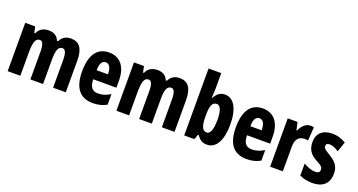

<svg xmlns="http://www.w3.org/2000/svg" viewBox="-45 -1400 3816 2049"><g transform="rotate(20 1863.0 -375.0)"><path d="M574 -559C518 -559 477 -535 453 -485H439C423 -530 385 -559 321 -559C266 -559 216 -536 194 -480H184L169 -549H56V0H200V-255C200 -375 215 -431 266 -431C299 -431 314 -392 314 -316V0H458V-271C458 -381 474 -431 524 -431C557 -431 572 -390 572 -315V0H716V-360C716 -495 670 -559 574 -559Z M1008 -558C873 -558 803 -457 803 -272C803 -94 869 10 1025 10C1084 10 1135 -2 1181 -29V-149C1131 -118 1090 -106 1041 -106C977 -106 945 -145 944 -231H1207V-310C1207 -465 1135 -558 1008 -558ZM1009 -447C1050 -447 1073 -408 1073 -334H945C945 -417 972 -447 1009 -447Z M1809 -559C1753 -559 1712 -535 1688 -485H1674C1658 -530 1620 -559 1556 -559C1501 -559 1451 -536 1429 -480H1419L1404 -549H1291V0H1435V-255C1435 -375 1450 -431 1501 -431C1534 -431 1549 -392 1549 -316V0H1693V-271C1693 -381 1709 -431 1759 -431C1792 -431 1807 -390 1807 -315V0H1951V-360C1951 -495 1905 -559 1809 -559Z M2205 -579V-760H2061V0H2176L2197 -57H2205C2242 -5 2273 10 2322 10C2425 10 2484 -99 2484 -276C2484 -454 2423 -559 2325 -559C2274 -559 2235 -535 2205 -478H2200C2203 -521 2205 -558 2205 -579ZM2274 -435C2314 -435 2338 -383 2338 -278C2338 -164 2314 -111 2275 -111C2226 -111 2205 -159 2205 -266V-294C2206 -386 2223 -435 2274 -435Z M2754 -558C2619 -558 2549 -457 2549 -272C2549 -94 2615 10 2771 10C2830 10 2881 -2 2927 -29V-149C2877 -118 2836 -106 2787 -106C2723 -106 2691 -145 2690 -231H2953V-310C2953 -465 2881 -558 2754 -558ZM2755 -447C2796 -447 2819 -408 2819 -334H2691C2691 -417 2718 -447 2755 -447Z M3292 -559C3236 -559 3195 -509 3175 -461H3168L3148 -549H3037V0H3181V-279C3181 -358 3212 -405 3283 -405C3295 -405 3311 -404 3321 -400L3332 -554C3314 -559 3303 -559 3292 -559Z M3703 -165C3703 -252 3653 -297 3589 -335C3520 -377 3513 -387 3513 -408C3513 -431 3526 -441 3552 -441C3594 -441 3624 -423 3658 -401L3697 -515C3645 -545 3598 -559 3544 -559C3434 -559 3371 -502 3371 -403C3371 -322 3405 -270 3477 -232C3555 -192 3557 -176 3557 -154C3557 -127 3541 -113 3509 -113C3459 -113 3410 -135 3372 -158V-21C3419 1 3465 10 3518 10C3632 10 3703 -47 3703 -165Z"/></g></svg>

Font: Noto Sans Gurmukhi UI ExtraCondensed ExtraBold
Style: Regular
Weight: 800
Width: 2
Designer: Jelle Bosma - Monotype Design Team
Foundry: Monotype Imaging Inc.
Version: Version 2.004